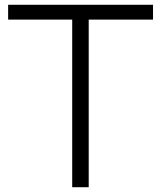

<svg xmlns="http://www.w3.org/2000/svg" viewBox="-20 -783 674 803"><path d="M351 0H282V-701H14V-763H620V-701H351Z"/></svg>

Font: Open Sauce One Light
Style: Regular
Weight: 300
Designer: Alfredo Marco Pradil
Foundry: Creative Sauce Fz LLC
Version: Version 1.477